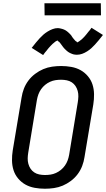

<svg xmlns="http://www.w3.org/2000/svg" viewBox="-20 -1147 650 1175"><path d="M255 8Q223 8 192.5 2.5Q162 -3 136.5 -17Q111 -31 91.5 -54Q72 -77 63 -105Q54 -133 53.5 -164.5Q53 -196 58 -227L112 -550Q116 -577 126 -603.5Q136 -630 153.5 -653.5Q171 -677 195 -695Q219 -713 245 -724Q271 -735 299 -739Q327 -743 354 -743Q386 -743 416.5 -737.5Q447 -732 472.5 -718Q498 -704 517.5 -681Q537 -658 546 -630Q555 -602 555.5 -570.5Q556 -539 551 -508L497 -185Q493 -158 483 -131.5Q473 -105 455.5 -81.5Q438 -58 414 -40Q390 -22 364 -11Q338 0 310 4Q282 8 255 8ZM255 -76Q272 -76 289 -78.5Q306 -81 322.5 -88.5Q339 -96 353 -107.5Q367 -119 377.5 -134Q388 -149 394 -165.5Q400 -182 403 -199L456 -521Q459 -539 459.5 -556.5Q460 -574 455.5 -590.5Q451 -607 442 -620.5Q433 -634 419.5 -643Q406 -652 389 -655.5Q372 -659 354 -659Q337 -659 320 -656.5Q303 -654 286.5 -646.5Q270 -639 256 -627.5Q242 -616 231.5 -601Q221 -586 215 -569.5Q209 -553 206 -536L153 -214Q150 -196 149.5 -178.5Q149 -161 153.5 -144.5Q158 -128 167 -114.5Q176 -101 189.5 -92Q203 -83 220 -79.5Q237 -76 255 -76ZM244 -810 174 -854Q188 -872 200 -886.5Q212 -901 223 -913Q234 -925 245.5 -935Q257 -945 271.5 -954Q286 -963 302 -969Q318 -975 334 -975Q339 -975 343.5 -974Q348 -973 353 -972Q358 -971 362.5 -969.5Q367 -968 372 -966Q377 -964 381 -961.5Q385 -959 388.5 -956.5Q392 -954 396 -950.5Q400 -947 403.5 -943.5Q407 -940 410.5 -936.5Q414 -933 416.5 -929.5Q419 -926 420.5 -923Q422 -920 426 -915Q430 -910 433.5 -906Q437 -902 440 -898.5Q443 -895 447.5 -893Q452 -891 451 -887L455 -889Q460 -891 463 -893Q466 -895 470 -898.5Q474 -902 476.5 -903.5Q479 -905 481 -907Q483 -909 485 -911Q487 -913 489.5 -915.5Q492 -918 494.5 -920.5Q497 -923 499.5 -926Q502 -929 504.5 -932Q507 -935 510 -938.5Q513 -942 515.5 -945.5Q518 -949 521 -952.5Q524 -956 527.5 -960Q531 -964 534 -968.5Q537 -973 540 -977L610 -933Q596 -915 584 -900.5Q572 -886 561 -874Q550 -862 539 -852Q528 -842 513 -832.5Q498 -823 482.5 -817.5Q467 -812 451 -812Q446 -812 441 -812.5Q436 -813 431 -814Q426 -815 421.5 -817Q417 -819 412 -821Q407 -823 403 -825.5Q399 -828 395.5 -830.5Q392 -833 388 -836.5Q384 -840 380.5 -843.5Q377 -847 373.5 -850.5Q370 -854 367.5 -857.5Q365 -861 363 -863.5Q361 -866 357.5 -871Q354 -876 350.5 -880.5Q347 -885 344 -888.5Q341 -892 336.5 -894Q332 -896 333 -900L329 -898Q324 -896 321 -894Q318 -892 314 -888.5Q310 -885 307.5 -883Q305 -881 303 -879.5Q301 -878 299 -875.5Q297 -873 294.5 -871Q292 -869 289.5 -866Q287 -863 284.5 -860.5Q282 -858 279.5 -855Q277 -852 274 -848.5Q271 -845 268.5 -841.5Q266 -838 263 -834.5Q260 -831 256.5 -827Q253 -823 250 -818.5Q247 -814 244 -810ZM253 -1053 252 -1127H597L598 -1053Z"/></svg>

Font: Iosevka Medium Extended
Style: Italic
Weight: 500
Width: 7
Italic angle: -9°
Monospace: yes
Designer: Belleve Invis
Foundry: Belleve Invis
Version: Version 32.5.0; ttfautohint (v1.8.4)